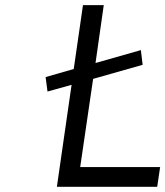

<svg xmlns="http://www.w3.org/2000/svg" viewBox="-20 -720 637 740"><path d="M155.8 -422.9 264.2 -454.1 299.8 -700.2H379.9L348.1 -477.1L522.9 -526.9L529.8 -470.2L338.9 -416L289.1 -76.2H597.2L585.9 0H199.2L255.9 -393.1L163.1 -367.2Z"/></svg>

Font: Trueno Light
Style: Italic
Weight: 300
Designer: Julieta Ulanovsky
Foundry: Julieta Ulanovsky
Version: Version 3.001b | FøM Fix